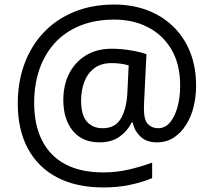

<svg xmlns="http://www.w3.org/2000/svg" viewBox="-20 -734 939 843"><path d="M841 -357Q841 -311 830.5 -267Q820 -223 798 -187.5Q776 -152 744 -130.5Q712 -109 668 -109Q622 -109 595.5 -135.5Q569 -162 563 -196H558Q540 -159 505 -134Q470 -109 417 -109Q341 -109 299.5 -160Q258 -211 258 -295Q258 -361 284 -411.5Q310 -462 357.5 -491Q405 -520 470 -520Q514 -520 556.5 -512.5Q599 -505 623 -496L613 -293Q612 -275 612 -267.5Q612 -260 612 -257Q612 -205 630.5 -188Q649 -171 674 -171Q705 -171 726.5 -196.5Q748 -222 759.5 -264.5Q771 -307 771 -358Q771 -451 733.5 -515.5Q696 -580 630.5 -614Q565 -648 482 -648Q397 -648 331 -621Q265 -594 220.5 -545Q176 -496 153 -429.5Q130 -363 130 -283Q130 -185 165 -116.5Q200 -48 267.5 -12.5Q335 23 433 23Q494 23 549.5 9.5Q605 -4 648 -20V48Q605 66 551.5 77.5Q498 89 433 89Q315 89 231 45Q147 1 102.5 -81.5Q58 -164 58 -280Q58 -373 87 -452.5Q116 -532 171 -590.5Q226 -649 304.5 -681.5Q383 -714 482 -714Q560 -714 625.5 -689.5Q691 -665 739.5 -618.5Q788 -572 814.5 -506Q841 -440 841 -357ZM336 -293Q336 -229 361.5 -200Q387 -171 430 -171Q486 -171 510.5 -213Q535 -255 539 -322L545 -447Q532 -451 512 -454Q492 -457 471 -457Q422 -457 392 -433Q362 -409 349 -371.5Q336 -334 336 -293Z"/></svg>

Font: telugu15
Style: Book
Weight: 400
Designer: Jelle Bosma - Monotype Design Team
Foundry: Monotype Imaging Inc.
Version: Version 2.003